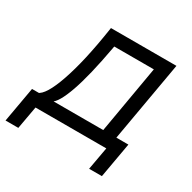

<svg xmlns="http://www.w3.org/2000/svg" viewBox="-199 -664 935 937"><g transform="rotate(30 268.0 -196.0)"><path d="M449 -450H226L224 -439Q193 -268 160 -174.5Q127 -81 96 -65L14 -67Q54 -80 95 -198.5Q136 -317 165 -507L167 -520H536L451 -34H377ZM-18 -70H525L490 128H418L441 0H42L19 128H-53Z"/></g></svg>

Font: Fixel Italic Variable 20240409 Display Thin
Style: Italic
Weight: 100
Italic angle: -10°
Designer: AlfaBravo + MacPaw
Foundry: Kyrylo Tkachov, Marchela Mozhyna, Serhii Makarenko, Maria Weinstein, Zakhar Kryvoshyya
Version: Version 1.211;Glyphs 3.2 (3225)